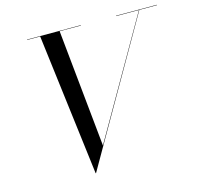

<svg xmlns="http://www.w3.org/2000/svg" viewBox="-110 -868 1039 1000"><g transform="rotate(-15 410.0 -367.5)"><path d="M285 15 190 -750H295L359 -115L724 -750H726L287 15ZM120 -748V-750H410V-748ZM600 -748V-750H820V-748Z"/></g></svg>

Font: Bodoni Moda 96pt
Style: Italic
Weight: 400
Italic angle: -13°
Version: Version 2.004